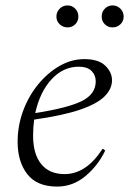

<svg xmlns="http://www.w3.org/2000/svg" viewBox="-20 -678 476 708"><path d="M191 10Q116 10 80.5 -36Q45 -82 45 -155Q45 -214 65 -268.5Q85 -323 120 -366Q155 -409 199 -434.5Q243 -460 291 -460Q343 -460 368 -436Q393 -412 393 -382Q393 -350 365.5 -322.5Q338 -295 275 -273.5Q212 -252 106 -237Q102 -208 102 -178Q102 -110 132 -73Q162 -36 218 -36Q298 -36 358 -129H360L368 -123Q342 -68 295.5 -29Q249 10 191 10ZM270 -432Q213 -432 170 -385.5Q127 -339 110 -261Q231 -280 282 -305.5Q333 -331 333 -378Q333 -401 317.5 -416.5Q302 -432 270 -432ZM229 -577Q212 -577 200 -588.5Q188 -600 188 -617Q188 -634 200 -646Q212 -658 229 -658Q246 -658 257.5 -646Q269 -634 269 -617Q269 -600 257.5 -588.5Q246 -577 229 -577ZM395 -577Q378 -577 366.5 -588.5Q355 -600 355 -617Q355 -634 366.5 -646Q378 -658 395 -658Q412 -658 424 -646Q436 -634 436 -617Q436 -600 424 -588.5Q412 -577 395 -577Z"/></svg>

Font: Spectral Light
Style: Italic
Weight: 300
Italic angle: -10°
Designer: Jean-Baptiste Levee
Foundry: Production Type
Version: Version 2.001